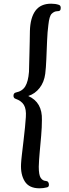

<svg xmlns="http://www.w3.org/2000/svg" viewBox="-20 -776 375 1040"><path d="M194 244Q138 244 114.5 207Q91 170 94 112Q95 92 99 58Q103 24 107.5 -14.5Q112 -53 115.5 -87Q119 -121 120 -142Q123 -185 109.5 -207.5Q96 -230 64 -241Q58 -243 55.5 -247.5Q53 -252 53 -257Q53 -272 66 -275Q101 -282 117 -308.5Q133 -335 137 -387Q137 -400 138 -426.5Q139 -453 139.5 -485Q140 -517 141 -549.5Q142 -582 142 -608Q144 -680 172 -718Q200 -756 257 -756Q280 -756 298 -750Q309 -747 309 -733Q309 -723 304.5 -719Q300 -715 287 -715Q273 -714 260 -701.5Q247 -689 242 -641Q237 -604 235 -554Q233 -504 231 -456Q229 -408 225 -376Q219 -331 194.5 -299.5Q170 -268 133 -256Q210 -222 207 -126Q207 -86 203 -40.5Q199 5 195 48.5Q191 92 190 127Q190 172 200.5 187.5Q211 203 227 204Q245 205 245 225Q245 237 234 239Q215 244 194 244Z"/></svg>

Font: BriemHand
Style: Regular
Weight: 400
Designer: Gunnlaugur SE Briem, Eben Sorkin
Foundry: Sorkin Type
Version: Version 1.001; ttfautohint (v1.8.4.7-5d5b)